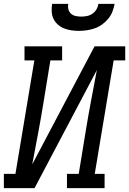

<svg xmlns="http://www.w3.org/2000/svg" viewBox="-30 -975 669 995"><path d="M-10 0V-74H50L148 -662H97V-735H292V-662H231L195 -441Q182 -361 167 -281.5Q152 -202 137 -123L460 -735H619V-662H559L461 -74H512V0H317V-74H378L414 -294Q427 -374 442 -453.5Q457 -533 472 -612L149 0ZM379 -815Q359 -815 339 -818Q319 -821 301.5 -828Q284 -835 269.5 -848Q255 -861 247 -878Q239 -895 238 -915Q237 -935 240 -955H324Q321 -941 324.5 -927Q328 -913 338 -904Q348 -895 362 -892Q376 -889 391 -889Q406 -889 421 -892Q436 -895 449 -904Q462 -913 470 -926.5Q478 -940 480 -955H564Q560 -934 552.5 -914.5Q545 -895 531 -878Q517 -861 499 -848Q481 -835 460.5 -828Q440 -821 419.5 -818Q399 -815 379 -815Z"/></svg>

Font: Iosevka Slab Extended
Style: Italic
Weight: 400
Width: 7
Italic angle: -9°
Monospace: yes
Designer: Belleve Invis
Foundry: Belleve Invis
Version: Version 11.1.0; ttfautohint (v1.8.3)